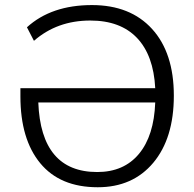

<svg xmlns="http://www.w3.org/2000/svg" viewBox="-20 -748 784 776"><path d="M375 8.8Q222.7 8.8 142.6 -88.4Q62.5 -185.5 62.5 -358.4V-391.6H607.4Q600.6 -524.4 533.7 -594.7Q466.8 -665 344.7 -665Q210.9 -665 117.2 -583L88.9 -637.7Q187.5 -727.5 351.6 -727.5Q506.8 -727.5 594.7 -630.9Q682.6 -534.2 682.6 -361.3Q682.6 -189.5 599.6 -90.3Q516.6 8.8 375 8.8ZM134.8 -334Q145.5 -52.7 373 -52.7Q480.5 -52.7 541.5 -126Q602.5 -199.2 607.4 -334Z"/></svg>

Font: Min Sans Light
Style: Regular
Weight: 300
Designer: Jinseong-Kim, NotoSansCJK, Nunito
Foundry: Jinseong-Kim
Version: Version 1.400;Glyphs 3.1.2 (3151)